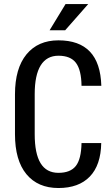

<svg xmlns="http://www.w3.org/2000/svg" viewBox="-20 -921 554 951"><path d="M481.4 -212.4Q479.5 -103 424.8 -46.4Q370.1 10.3 269.5 10.3Q167.5 10.3 110.8 -58.3Q54.2 -127 54.2 -256.3V-453.6Q54.2 -582.5 111.3 -651.9Q168.5 -721.2 269.5 -721.2Q372.1 -721.2 425.3 -665.3Q478.5 -609.4 481.9 -496.1H383.8Q382.8 -574.2 356.2 -609.6Q329.6 -645 269.5 -645Q211.4 -645 181.6 -597.2Q151.9 -549.3 151.9 -455.1V-256.3Q151.9 -160.6 180.9 -112.8Q210 -64.9 269.5 -64.9Q328.6 -64.9 355.5 -98.9Q382.3 -132.8 383.8 -212.4ZM304.7 -900.9H417L302.7 -771H225.6Z"/></svg>

Font: Franco
Style: Regular
Weight: 400
Designer: Google
Version: Version 1.200311; 2013